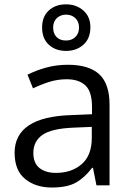

<svg xmlns="http://www.w3.org/2000/svg" viewBox="-20 -836 596 866"><path d="M285.6 -543.9Q381.3 -543.9 427.7 -501Q474.1 -458 474.1 -363.8V0H415L399.4 -79.1H395.5Q361.8 -34.7 322.5 -12.5Q283.2 9.8 213.9 9.8Q140.6 9.8 93.3 -28.8Q45.9 -67.4 45.9 -147Q45.9 -227.1 109.4 -270Q172.9 -313 302.7 -316.9L395 -320.8V-353.5Q395 -422.9 365.2 -450.7Q335.4 -478.5 281.2 -478.5Q239.3 -478.5 201.2 -466.3Q163.1 -454.1 128.9 -437.5L104 -499Q140.1 -517.6 187 -530.8Q233.9 -543.9 285.6 -543.9ZM394 -263.7 312.5 -260.3Q212.4 -256.3 171.4 -227.5Q130.4 -198.7 130.4 -146Q130.4 -100.1 158.2 -78.1Q186 -56.2 231.9 -56.2Q303.2 -56.2 348.6 -95.7Q394 -135.3 394 -214.4ZM277.8 -606.4Q230.5 -606.4 200.2 -634.3Q169.9 -662.1 169.9 -711.9Q169.9 -760.7 200 -788.6Q230 -816.4 277.8 -816.4Q324.2 -816.4 356 -788.6Q387.7 -760.7 387.7 -712.9Q387.7 -662.6 356.4 -634.5Q325.2 -606.4 277.8 -606.4ZM277.8 -653.3Q303.7 -653.3 320.1 -669.2Q336.4 -685.1 336.4 -711.9Q336.4 -738.8 319.6 -754.4Q302.7 -770 277.8 -770Q253.4 -770 236.6 -754.4Q219.7 -738.8 219.7 -711.9Q219.7 -685.1 234.9 -669.2Q250 -653.3 277.8 -653.3Z"/></svg>

Font: Open Sans
Style: Regular
Weight: 400
Designer: Monotype Design Team
Foundry: Monotype Imaging Inc.
Version: Version 3.000; ttfautohint (v1.8.4)